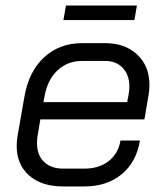

<svg xmlns="http://www.w3.org/2000/svg" viewBox="-20 -662 592 690"><path d="M40 -137Q40 -155 43 -173L68 -316Q84 -406 139 -456.5Q194 -507 276 -507H358Q429 -507 473 -466Q517 -425 517 -357Q517 -339 514 -321L499 -233H125L115 -173Q113 -164 113 -147Q113 -105 138 -80.5Q163 -56 207 -56H283Q336 -56 370.5 -83Q405 -110 413 -157H483Q470 -79 417 -35.5Q364 8 283 8H207Q129 8 84.5 -31.5Q40 -71 40 -137ZM437 -295 442 -321Q445 -336 445 -351Q445 -392 421.5 -417.5Q398 -443 358 -443H276Q223 -443 187 -409.5Q151 -376 140 -316L136 -295ZM217 -642H472L463 -590H208Z"/></svg>

Font: Bai Jamjuree
Style: Italic
Weight: 400
Italic angle: -10°
Version: Version 1.000; ttfautohint (v1.6)